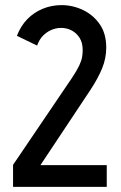

<svg xmlns="http://www.w3.org/2000/svg" viewBox="-20 -730 472 750"><path d="M46 -590 125 -552Q133 -575 147.5 -590Q162 -605 180.5 -613Q199 -621 219 -621Q241 -621 260 -611Q279 -601 291 -582Q303 -563 303 -534Q303 -520 300.5 -506Q298 -492 289 -473Q280 -454 260 -424L31 -86V0H397V-85H138L334 -380Q364 -426 379.5 -464.5Q395 -503 395 -544Q395 -599 369.5 -635.5Q344 -672 304 -691Q264 -710 220 -710Q182 -710 147.5 -696Q113 -682 87 -655.5Q61 -629 46 -590Z"/></svg>

Font: Advent Pro SemiBold
Style: Regular
Weight: 600
Designer: VivaRado, Andreas Kalpakidis
Foundry: VivaRado, Andreas Kalpakidis
Version: Version 3.000